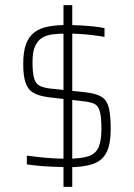

<svg xmlns="http://www.w3.org/2000/svg" viewBox="-20 -716 519 744"><path d="M245 -68Q215 -69 185.5 -70Q156 -71 130 -73.5Q104 -76 84 -79V-113Q106 -110 124 -108Q142 -106 159 -104.5Q176 -103 195.5 -102Q215 -101 239 -101Q294 -101 322.5 -110.5Q351 -120 362 -145.5Q373 -171 373 -216Q373 -264 366.5 -285.5Q360 -307 346 -313.5Q332 -320 308 -323L170 -339Q130 -344 108.5 -357Q87 -370 78.5 -397Q70 -424 70 -468Q70 -516 81 -545.5Q92 -575 113.5 -591Q135 -607 166.5 -613Q198 -619 239 -619Q265 -619 291.5 -617.5Q318 -616 342.5 -613.5Q367 -611 385 -607V-573Q363 -577 338 -580Q313 -583 287.5 -584.5Q262 -586 239 -586Q209 -586 184.5 -583Q160 -580 142.5 -569Q125 -558 115.5 -536Q106 -514 106 -476Q106 -434 112 -413Q118 -392 133 -384Q148 -376 174 -373L315 -358Q354 -353 374 -340.5Q394 -328 401.5 -299Q409 -270 409 -216Q409 -157 392.5 -125Q376 -93 340 -80.5Q304 -68 245 -68ZM226 8V-696H260V8Z"/></svg>

Font: Saira SemiCondensed Thin
Style: Regular
Weight: 250
Width: 4
Designer: Hector Gatti with collaboration of the Omnibus-Type team
Foundry: Omnibus-Type
Version: Version 1.101